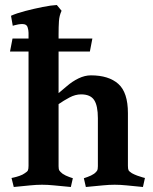

<svg xmlns="http://www.w3.org/2000/svg" viewBox="-20 -738 610 767"><path d="M20 -532 30 -584H349L339 -532ZM491 -286V-76Q491 -63 493.5 -58Q496 -53 507 -46Q516 -41 528 -36.5Q540 -32 549.5 -29.5Q559 -27 559 -27L551 9Q510 5 485 2.5Q460 0 438 0Q416 0 391 2.5Q366 5 323 9L315 -26Q315 -26 329.5 -31Q344 -36 356 -44Q365 -51 368 -56.5Q371 -62 371 -74V-266Q371 -316 356 -338.5Q341 -361 304 -361Q281 -361 257.5 -348.5Q234 -336 214 -322V-74Q214 -62 217 -57Q220 -52 230 -44Q242 -36 256.5 -31Q271 -26 271 -26L263 9Q220 5 195 2.5Q170 0 148 0Q126 0 101 2.5Q76 5 35 9L26 -27Q26 -27 35.5 -29Q45 -31 58 -35.5Q71 -40 79 -46Q89 -52 91.5 -57.5Q94 -63 94 -76V-607Q94 -618 90 -630Q86 -642 69 -642Q62 -642 53 -640.5Q44 -639 37.5 -637Q31 -635 31 -635L24 -675Q46 -685 80.5 -694Q115 -703 150 -710Q185 -717 207 -718L226 -695Q217 -676 215.5 -653.5Q214 -631 214 -602V-366L246 -393Q269 -413 294 -425Q319 -437 343 -437Q414 -437 452.5 -403Q491 -369 491 -286Z"/></svg>

Font: Buenard
Style: Regular
Weight: 400
Version: Version 2.000